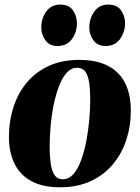

<svg xmlns="http://www.w3.org/2000/svg" viewBox="-20 -782 594 816"><path d="M316 -527.5Q392 -527.5 440.8 -501.2Q489.5 -475 512.8 -426.8Q536 -378.5 536 -312Q536 -245.5 516.5 -186.5Q497 -127.5 458.5 -82.2Q420 -37 364 -11.5Q308 14 236 14Q161 14 112.8 -12.5Q64.5 -39 41.2 -87.2Q18 -135.5 18 -199Q18 -268 37.5 -327.8Q57 -387.5 95.2 -432.5Q133.5 -477.5 189 -502.5Q244.5 -527.5 316 -527.5ZM307.5 -494Q282 -494 262.5 -471.8Q243 -449.5 229.5 -412.8Q216 -376 207.2 -331.8Q198.5 -287.5 194.8 -241.8Q191 -196 191 -157.5Q191 -120 195.2 -88.5Q199.5 -57 211.5 -38.5Q223.5 -20 247 -20Q272.5 -20 292 -42.2Q311.5 -64.5 325 -101.8Q338.5 -139 347 -183.8Q355.5 -228.5 359.5 -274.2Q363.5 -320 363.5 -359Q363.5 -400.5 359 -430.8Q354.5 -461 342.8 -477.5Q331 -494 307.5 -494ZM223.5 -586.5Q191 -586.5 173.2 -610.5Q155.5 -634.5 155.5 -665Q155.5 -704.5 177 -733.5Q198.5 -762.5 236.5 -762.5Q274 -762.5 290.5 -737.5Q307 -712.5 307 -683.5Q307 -646 286 -616.2Q265 -586.5 223.5 -586.5ZM428 -586.5Q395 -586.5 377.2 -610.5Q359.5 -634.5 359.5 -665Q360 -704.5 381.2 -733.5Q402.5 -762.5 440.5 -762.5Q478 -762.5 494.8 -737.5Q511.5 -712.5 511.5 -683.5Q511.5 -646 490.2 -616.2Q469 -586.5 428 -586.5Z"/></svg>

Font: Merriweather 120pt Black
Style: Italic
Weight: 900
Italic angle: -7.8°
Version: Version 2.101